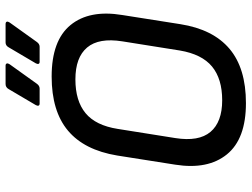

<svg xmlns="http://www.w3.org/2000/svg" viewBox="-124 -744 880 671"><g transform="rotate(-90 315.5 -408.0)"><path d="M291 12Q166 12 112 -54.5Q58 -121 76 -235L108 -438Q127 -553 195 -610Q263 -667 384 -667Q510 -667 564 -601Q618 -535 599 -420L567 -217Q549 -103 481 -45.5Q413 12 291 12ZM301 -71Q376 -71 419 -106.5Q462 -142 475 -219L507 -420Q520 -502 485.5 -543Q451 -584 374 -584Q299 -584 256 -548.5Q213 -513 201 -436L169 -235Q156 -153 190.5 -112Q225 -71 301 -71ZM290 -709Q284 -709 282.5 -712.5Q281 -716 284 -722L340 -817Q346 -828 358 -828H422Q428 -828 429.5 -824Q431 -820 427 -814L359 -719Q352 -709 342 -709ZM435 -709Q430 -709 428.5 -712.5Q427 -716 430 -722L486 -817Q492 -828 503 -828H567Q574 -828 575.5 -824Q577 -820 573 -814L505 -719Q498 -709 488 -709Z"/></g></svg>

Font: Sofia Sans Medium
Style: Italic
Weight: 500
Italic angle: -9°
Version: Version 4.101